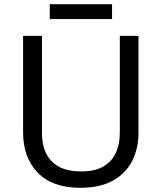

<svg xmlns="http://www.w3.org/2000/svg" viewBox="-20 -885 771 915"><path d="M640 -252Q640 -178 610 -118.5Q580 -59 518.5 -24.5Q457 10 362 10Q229 10 159.5 -62.5Q90 -135 90 -254V-714H180V-251Q180 -164 226.5 -116Q273 -68 367 -68Q432 -68 472.5 -91.5Q513 -115 532 -156.5Q551 -198 551 -252V-714H640ZM514 -865V-794H217V-865Z"/></svg>

Font: Noto Sans Georgian
Style: Regular
Weight: 400
Designer: Monotype Design Team, Akaki Razmadze
Foundry: Google LLC
Version: Version 2.002